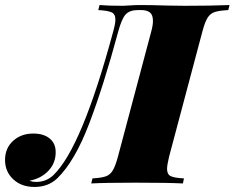

<svg xmlns="http://www.w3.org/2000/svg" viewBox="-82 -728 931 762"><path d="M130 -33Q243 -142 367 -602Q376 -634 376 -650Q376 -672 361 -679Q346 -686 308 -688L313 -708Q345 -705 406 -705Q416 -705 434 -706.5Q452 -708 475 -708Q520 -708 580 -706L651 -705Q759 -705 829 -708L824 -688Q787 -686 769.5 -680Q752 -674 741.5 -657Q731 -640 721 -602L589 -106Q581 -72 581 -58Q581 -36 595.5 -29Q610 -22 648 -20L644 0Q580 -3 457 -3Q339 -3 280 0L285 -20Q320 -22 337.5 -28Q355 -34 365.5 -51.5Q376 -69 386 -106L518 -602Q525 -627 525 -645Q525 -669 513 -678.5Q501 -688 479 -688H465Q433 -688 417 -671Q401 -654 387 -602Q329 -387 272 -237.5Q215 -88 146 -21Q110 14 55 14Q3 14 -29.5 -16.5Q-62 -47 -62 -93Q-62 -140 -30 -169Q2 -198 50 -198Q91 -198 115 -178.5Q139 -159 139 -124Q139 -80 109.5 -49.5Q80 -19 35 -11Q47 -6 61 -6Q102 -6 130 -33Z"/></svg>

Font: Playfair Display SC Black
Style: Italic
Weight: 900
Italic angle: -14°
Designer: Claus Eggers Sørensen
Foundry: Claus Eggers Sørensen
Version: Version 1.200; ttfautohint (v1.6)